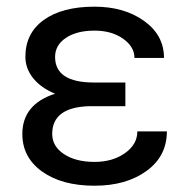

<svg xmlns="http://www.w3.org/2000/svg" viewBox="-20 -558 579 587"><path d="M139.6 -148.4C139.6 -203.1 177.7 -231.4 253.9 -233.4H363.3V-305.7H267.6C188.2 -305.7 148.4 -331.7 148.4 -383.8C148.4 -407.9 159.4 -427.3 181.4 -442.1C203.4 -456.9 232.6 -464.4 269 -464.4C303.9 -464.4 332.9 -456.1 356.2 -439.7C379.5 -423.3 391.1 -403.6 391.1 -380.9H481.4C481.4 -427.1 461.2 -464.8 420.7 -493.9C380.1 -523 329.6 -537.6 269 -537.6C203.3 -537.6 151.6 -524.1 114 -497.1C76.4 -470.1 57.6 -432.5 57.6 -384.3C57.6 -360.5 65.6 -338.7 81.5 -318.8C97.5 -299 119.8 -283.2 148.4 -271.5C81.7 -250 48.3 -209 48.3 -148.4C48.3 -100.6 68.5 -62.3 108.9 -33.4C149.3 -4.6 202.6 9.8 269 9.8C333.5 9.8 386.5 -5.3 428 -35.4C469.5 -65.5 490.2 -105.8 490.2 -156.2H399.9C399.9 -129.9 387.3 -107.7 362.1 -89.8C336.8 -71.9 305.8 -63 269 -63C230.6 -63 199.5 -71 175.5 -86.9C151.6 -102.9 139.6 -123.4 139.6 -148.4Z"/></svg>

Font: Roboto1
Style: rg
Weight: 400
Designer: Google
Version: Version 2.137; 2017